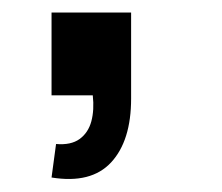

<svg xmlns="http://www.w3.org/2000/svg" viewBox="-20 -148 344 298"><path d="M60 127.5 67 75.5Q90 77.5 103.5 67.8Q117 58 121.8 40.2Q126.5 22.5 124 0H60V-128.5H183.5V5Q183.5 70.5 152.5 104Q121.5 137.5 60 127.5Z"/></svg>

Font: Manrope ExtraLight
Style: Bold
Weight: 700
Version: Version 4.504